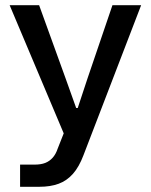

<svg xmlns="http://www.w3.org/2000/svg" viewBox="-20 -549 579 736"><path d="M57 167V82H113Q137 82 153.5 75.5Q170 69 182 55.5Q194 42 201 21L233 -60V-17L17 -529H130L232 -247L272 -135H278L315 -247L411 -529H521L300 46Q283 91 259.5 117.5Q236 144 204.5 155.5Q173 167 131 167Z"/></svg>

Font: Mona Sans ExtraLight Medium
Style: Regular
Weight: 500
Version: Version 2.000